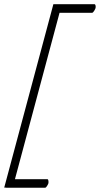

<svg xmlns="http://www.w3.org/2000/svg" viewBox="-65 -666 467 896"><path d="M184.1 -646.5 181.7 -637.7 181.6 -637.2 181.5 -636.7 -42.8 200.2 -42.9 200.7 -43.1 201.2 -45.3 209.5H-39.4C-38.6 210 -37.1 210 -36.1 210H146C150.9 210 159.5 194.3 160.8 189.5C162.1 184.6 161.5 170.4 156.6 170.4H4.7L212.9 -606.4H365.2C370.6 -606.4 379.6 -623.5 380.9 -628.4C381.3 -629.9 381.5 -631.8 381.5 -633.9C381.5 -639.7 379.9 -646.5 376 -646.5H209.5H193.4Z"/></svg>

Font: Pierce
Style: Oblique
Weight: 400
Italic angle: -15°
Version: Version 0.2.0